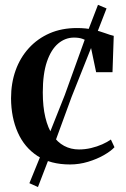

<svg xmlns="http://www.w3.org/2000/svg" viewBox="-20 -652 506 774"><path d="M262 11Q184 11 131.2 -23.2Q78.5 -57.5 51.8 -117.8Q25 -178 24.5 -255.5Q24.5 -317 43 -368.5Q61.5 -420 96.5 -458.2Q131.5 -496.5 180.2 -517.8Q229 -539 290 -539Q326.5 -539 355 -532.5Q383.5 -526 404.2 -518.2Q425 -510.5 438.5 -507.5L433.5 -361H367.5L346 -463.5Q344 -473 335.8 -481.5Q327.5 -490 313.2 -495.2Q299 -500.5 278.5 -500.5Q243 -500.5 214.5 -476.5Q186 -452.5 169.2 -403.5Q152.5 -354.5 152.5 -279.5Q152.5 -222 162.8 -179Q173 -136 192.2 -107.2Q211.5 -78.5 238.5 -64Q265.5 -49.5 298.5 -49.5Q323 -49.5 347.2 -55.2Q371.5 -61 392.2 -70.2Q413 -79.5 427 -89.5L441.5 -58.5Q426.5 -42.5 398.5 -26.5Q370.5 -10.5 335 0.2Q299.5 11 262 11ZM133 102 98.5 86.5 155.5 -53.5 241 -268.5 332 -521 375 -632.5 409.5 -618 367 -508.5 268.5 -261 188.5 -42.5Z"/></svg>

Font: Merriweather 96pt SemiBold
Style: Regular
Weight: 600
Version: Version 2.100